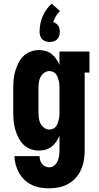

<svg xmlns="http://www.w3.org/2000/svg" viewBox="-20 -810 540 1043"><path d="M247 213Q223 213 199 209Q175 205 153 194.5Q131 184 113.5 167.5Q96 151 84 130Q72 109 65.5 85.5Q59 62 58 38H195Q195 49 198 60Q201 71 208 80Q215 89 225.5 94Q236 99 247 99Q262 99 274.5 89Q287 79 293 65Q299 51 301 35.5Q303 20 303 5V-73Q296 -56 285.5 -40.5Q275 -25 260.5 -13.5Q246 -2 228 3Q210 8 191 8Q168 8 145.5 -0.5Q123 -9 106.5 -25.5Q90 -42 79.5 -63.5Q69 -85 62.5 -107.5Q56 -130 54 -153.5Q52 -177 52 -200V-330Q52 -353 54 -376.5Q56 -400 62.5 -422.5Q69 -445 79.5 -466.5Q90 -488 106.5 -504.5Q123 -521 145.5 -529.5Q168 -538 191 -538Q210 -538 228 -533Q246 -528 260.5 -516.5Q275 -505 285.5 -489.5Q296 -474 303 -457V-530H466V-416H440V5Q440 32 436 58.5Q432 85 421 110Q410 135 392 155.5Q374 176 350.5 189Q327 202 300.5 207.5Q274 213 247 213ZM249 -106Q259 -106 268.5 -110.5Q278 -115 284 -123Q290 -131 293.5 -140.5Q297 -150 299.5 -160Q302 -170 302.5 -180Q303 -190 303 -200V-330Q303 -340 302.5 -350Q302 -360 299.5 -370Q297 -380 293.5 -389.5Q290 -399 284 -407Q278 -415 268.5 -419.5Q259 -424 249 -424Q233 -424 220 -414.5Q207 -405 200 -391Q193 -377 191 -361.5Q189 -346 189 -330V-200Q189 -184 191 -168.5Q193 -153 200 -139Q207 -125 220 -115.5Q233 -106 249 -106ZM250 -582Q239 -582 228 -585.5Q217 -589 209.5 -596.5Q202 -604 198.5 -615Q195 -626 195 -637Q195 -659 199 -680Q203 -701 211.5 -721Q220 -741 232.5 -758.5Q245 -776 261 -790L306 -750Q293 -738 284 -722.5Q275 -707 269 -690Q277 -688 284.5 -682.5Q292 -677 296.5 -670Q301 -663 303 -654.5Q305 -646 305 -637Q305 -626 301.5 -615Q298 -604 290.5 -596.5Q283 -589 272 -585.5Q261 -582 250 -582Z"/></svg>

Font: Iosevka Slab Heavy
Style: Regular
Weight: 900
Monospace: yes
Designer: Belleve Invis
Foundry: Belleve Invis
Version: Version 11.1.0; ttfautohint (v1.8.3)